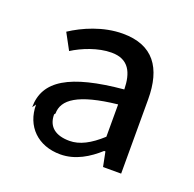

<svg xmlns="http://www.w3.org/2000/svg" viewBox="-80 -901 565 558"><g transform="rotate(20 202.0 -622.0)"><path d="M44 -538C44 -471 90 -426 159 -426C206 -426 245 -451 276 -479H280L289 -434H345V-663C345 -761 305 -818 211 -818C150 -818 92 -792 54 -767L81 -717C111 -736 157 -755 199 -755C253 -755 269 -718 270 -667C107 -652 36 -610 36 -527ZM106 -533C106 -576 148 -607 268 -620V-520C233 -488 202 -472 171 -472C129 -472 103 -490 103 -529Z"/></g></svg>

Font: GenEiGothic-pro-Regular
Style: Regular
Weight: 400
Designer: Ryoko NISHIZUKA (kana & ideographs); Paul D. Hunt (Latin, Greek & Cyrillic); Wenlong ZHANG (bopomofo); Sandoll Communica
Foundry: Adobe Systems Incorporated; o_tamon
Version: Version 1.000.140830